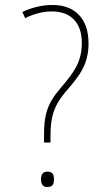

<svg xmlns="http://www.w3.org/2000/svg" viewBox="-20 -744 448 772"><path d="M157 -171H183V-195C183 -271 194 -315 243 -374C300 -439 336 -485 336 -570C336 -672 278 -724 192 -724C146 -724 107 -713 70 -696L81 -671C113 -687 150 -698 189 -698C262 -698 309 -656 309 -571C309 -496 278 -453 222 -388C167 -324 157 -277 157 -199ZM145 -23C145 -6 150 8 170 8C194 8 197 -6 197 -23C197 -39 194 -54 170 -54C150 -54 145 -39 145 -23Z"/></svg>

Font: Noto Sans Devanagari Condensed Thin
Style: Regular
Weight: 100
Width: 3
Designer: Jelle Bosma - Monotype Design Team
Foundry: Monotype Imaging Inc.
Version: Version 2.004